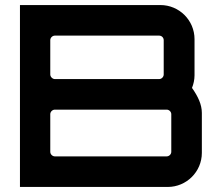

<svg xmlns="http://www.w3.org/2000/svg" viewBox="-20 -740 872 760"><path d="M779 -135V-293C779 -326 764 -358 740 -392C746 -407 750 -424 750 -442V-585C750 -660 689 -720 615 -720H59V0H644C718 0 779 -60 779 -135ZM197 -427C188 -427 179 -436 179 -445V-581C179 -591 188 -599 197 -599H610C620 -599 628 -591 628 -581V-445C628 -436 620 -427 610 -427ZM197 -121C188 -121 179 -129 179 -139V-288C179 -298 188 -306 197 -306H640C649 -306 658 -298 658 -288V-139C658 -129 649 -121 640 -121Z"/></svg>

Font: Orbitron SemiBold
Style: Regular
Weight: 600
Designer: Matt McInerney
Foundry: The League of Moveable Type
Version: Version 2.001